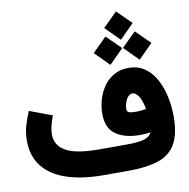

<svg xmlns="http://www.w3.org/2000/svg" viewBox="-94 -982 1058 1074"><g transform="rotate(-10 435.0 -445.0)"><path d="M554.2 -810.1 634.8 -890.1 715.8 -810.1 634.8 -729ZM638.2 -682.1 718.8 -762.2 799.8 -682.1 718.8 -601.1ZM472.2 -682.1 552.7 -762.2 633.8 -682.1 552.7 -601.1ZM708 -190.4Q678.2 -186 648.4 -186Q561.5 -186 510.7 -221.9Q460 -257.8 460 -338.9Q460 -376.5 470.9 -416.5Q481.9 -456.5 505.1 -490.7Q528.3 -524.9 564 -545.9Q599.6 -566.9 648.4 -566.9Q703.6 -566.9 742.4 -538.8Q781.2 -510.7 805.2 -464.6Q829.1 -418.5 840.1 -363.5Q851.1 -308.6 851.1 -254.4Q850.6 -152.8 817.1 -97.7Q783.7 -42.5 717 -21.2Q650.4 0 550.3 0H408.7Q287.6 0 200.2 -28.8Q112.8 -57.6 65.7 -116.5Q18.6 -175.3 18.6 -265.6Q18.6 -310.1 30.8 -350.6Q43 -391.1 58.1 -426.8L186.5 -378.9Q178.2 -356.9 170.4 -328.4Q162.6 -299.8 162.6 -272.9Q162.6 -212.4 219.5 -179.4Q276.4 -146.5 406.7 -146.5H560.5Q635.3 -146.5 666.3 -157Q697.3 -167.5 708 -190.4ZM706.1 -323.7Q697.3 -370.1 681.4 -396.2Q665.5 -422.4 645.5 -422.4Q630.9 -422.4 619.9 -409.2Q608.9 -396 602.8 -377Q596.7 -357.9 596.7 -340.3Q596.7 -328.6 607.4 -323.2Q618.2 -317.9 653.8 -317.9Q666.5 -317.9 679.9 -319.6Q693.4 -321.3 706.1 -323.7Z"/></g></svg>

Font: Vazir Black WOL
Style: Black-WOL
Weight: 900
Designer: Saber Rastikerdar
Foundry: Saber Rastikerdar
Version: Version 30.0.0